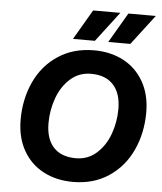

<svg xmlns="http://www.w3.org/2000/svg" viewBox="-61 -983 882 1047"><g transform="rotate(5 380.0 -459.5)"><path d="M310 -766 406 -930H555L430 -766ZM503 -766 599 -930H749L624 -766ZM64 -303Q64 -416 107.5 -510Q151 -604 234.5 -659Q318 -714 431 -714Q521 -714 591.5 -677Q662 -640 702.5 -569Q743 -498 743 -401Q743 -288 699.5 -194Q656 -100 573 -44.5Q490 11 377 11Q286 11 215 -26.5Q144 -64 104 -135Q64 -206 64 -303ZM590 -406Q590 -492 547.5 -538.5Q505 -585 425 -585Q360 -585 312.5 -543Q265 -501 241 -434.5Q217 -368 217 -297Q217 -211 259.5 -165Q302 -119 382 -119Q447 -119 494.5 -161Q542 -203 566 -269Q590 -335 590 -406Z"/></g></svg>

Font: CBA Beacon Sans Extra Bold
Style: Italic
Weight: 800
Italic angle: -13°
Designer: Wei Huang
Foundry: Wei Huang
Version: Version 1.002